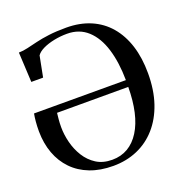

<svg xmlns="http://www.w3.org/2000/svg" viewBox="-135 -872 956 1002"><g transform="rotate(-20 342.5 -371.0)"><path d="M326 11Q253.5 11 197.2 -10.8Q141 -32.5 102 -72.8Q63 -113 42.5 -168.5Q22 -224 21.5 -291.5Q21.5 -321 23.8 -345.5Q26 -370 29.5 -388L539.5 -387.5Q538.5 -487 515.5 -561.8Q492.5 -636.5 446.8 -678.2Q401 -720 333 -720Q296 -720 260.5 -712.8Q225 -705.5 198.5 -692.8Q172 -680 160.5 -663L138 -547.5H72.5L64 -713.5Q88.5 -714 114 -720Q139.5 -726 170.8 -733.5Q202 -741 243 -746.2Q284 -751.5 339.5 -751.5Q415 -751.5 474.8 -726Q534.5 -700.5 575.8 -652.2Q617 -604 638.8 -535.8Q660.5 -467.5 660.5 -381.5Q660.5 -289 635.8 -216.2Q611 -143.5 566.2 -92.8Q521.5 -42 460.2 -15.5Q399 11 326 11ZM331.5 -21Q380.5 -21 418.8 -43.5Q457 -66 484 -109Q511 -152 524.8 -212.8Q538.5 -273.5 539 -350H143.5Q142 -336.5 140 -316.2Q138 -296 138 -272Q138 -231 149 -187Q160 -143 183.5 -105.2Q207 -67.5 243.5 -44.2Q280 -21 331.5 -21Z"/></g></svg>

Font: Merriweather 120pt
Style: Regular
Weight: 400
Version: Version 2.100